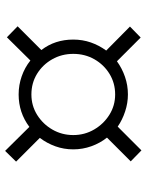

<svg xmlns="http://www.w3.org/2000/svg" viewBox="69 -713 574 752"><g transform="rotate(-90 356.0 -337.0)"><path d="M236 -163 143 -70 100 -112 193 -205Q171.5 -232 159.2 -266.2Q147 -300.5 147 -337Q147 -374 159 -407.2Q171 -440.5 192 -468L99 -561L141 -604L235 -509Q291 -551 362 -551Q399 -551 433.2 -539Q467.5 -527 495 -505L586 -597L629 -555L536 -462Q577 -409 577 -337Q577 -301 565.8 -268.5Q554.5 -236 534 -208L628 -115L585 -73L492 -166Q464.5 -146 431.2 -134.5Q398 -123 362 -123Q328.5 -123 295.8 -133.8Q263 -144.5 236 -163ZM362 -173Q406.5 -173 442.5 -195Q478.5 -217 499.8 -254.2Q521 -291.5 521 -337Q521 -382 500 -419.2Q479 -456.5 443 -478.8Q407 -501 362 -501Q318 -501 282 -478.5Q246 -456 224.5 -418.8Q203 -381.5 203 -337Q203 -292.5 224.8 -255.2Q246.5 -218 282.5 -195.5Q318.5 -173 362 -173Z"/></g></svg>

Font: Merriweather Sans Variable Regular
Style: Italic
Weight: 300
Italic angle: -8°
Designer: Eben Sorkin
Foundry: Eben Sorkin
Version: Version 2.001